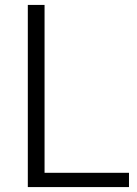

<svg xmlns="http://www.w3.org/2000/svg" viewBox="-20 -760 558 780"><path d="M93 -740H161V-58H504V0H93Z"/></svg>

Font: Plata Sans Light
Style: Regular
Weight: 300
Designer: Pablo Impallari, Andres Torresi, & Cristiano Sobral
Foundry: Pablo Impallari, Andres Torresi, & Cristiano Sobral
Version: Version 1.00;December 28, 2019;FontCreator 12.0.0.2547 64-bi